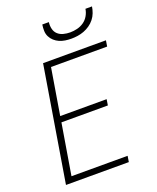

<svg xmlns="http://www.w3.org/2000/svg" viewBox="-171 -1054 942 1154"><g transform="rotate(-20 300.0 -477.5)"><path d="M47 0 168 -735H570L564 -697H205L156 -401H453L447 -363H150L96 -38H455L449 0ZM379 -815Q359 -815 339.5 -818Q320 -821 303 -828.5Q286 -836 272 -848.5Q258 -861 249.5 -878Q241 -895 240.5 -915Q240 -935 243 -955H285Q282 -933 287 -912Q292 -891 306.5 -877.5Q321 -864 342 -858.5Q363 -853 385 -853Q407 -853 430 -858.5Q453 -864 472.5 -877.5Q492 -891 504 -912Q516 -933 519 -955H561Q558 -935 550.5 -915Q543 -895 529.5 -878Q516 -861 498 -848.5Q480 -836 460 -828.5Q440 -821 419.5 -818Q399 -815 379 -815Z"/></g></svg>

Font: Iosevka Aile Extralight
Style: Italic
Weight: 200
Italic angle: -9°
Designer: Belleve Invis
Foundry: Belleve Invis
Version: Version 31.1.0; ttfautohint (v1.8.4)